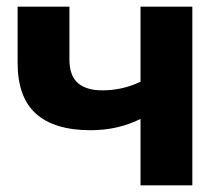

<svg xmlns="http://www.w3.org/2000/svg" viewBox="-20 -558 674 578"><path d="M559 -538V0H403V-200Q335 -166 253 -166Q144 -166 88.5 -215.5Q33 -265 33 -369V-538H189V-379Q189 -330 214.5 -308Q240 -286 288 -286Q349 -286 403 -312V-538Z"/></svg>

Font: mBank
Style: Bold
Weight: 700
Designer: Julieta Ulanovsky
Foundry: Julieta Ulanovsky
Version: Version 7.200